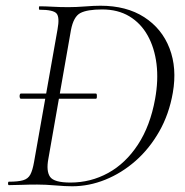

<svg xmlns="http://www.w3.org/2000/svg" viewBox="-20 -647 646 671"><path d="M53 -302Q50 -302 49 -306.5Q48 -311 49 -315.5Q50 -320 53 -320H315Q318 -320 318.5 -315.5Q319 -311 318.5 -306.5Q318 -302 315 -302ZM232 4Q208 4 173.5 1Q139 -2 110 -2Q80 -2 55.5 -1Q31 0 11 0Q8 0 8 -6Q8 -12 11 -12Q43 -12 60.5 -17Q78 -22 86 -37Q94 -52 99 -81L181 -544Q189 -587 177.5 -600Q166 -613 118 -613Q116 -613 116 -619Q116 -625 118 -625Q138 -625 164 -623.5Q190 -622 219 -622Q246 -622 277.5 -624.5Q309 -627 331 -627Q422 -627 484 -587Q546 -547 572.5 -478Q599 -409 584 -323Q571 -248 536.5 -187.5Q502 -127 453.5 -84.5Q405 -42 348 -19Q291 4 232 4ZM226 -9Q297 -9 358 -42.5Q419 -76 462 -141.5Q505 -207 522 -301Q534 -367 527 -423.5Q520 -480 496 -523Q472 -566 432 -590Q392 -614 337 -614Q285 -614 261 -601.5Q237 -589 228 -542L149 -92Q141 -49 155 -29Q169 -9 226 -9Z"/></svg>

Font: Cormorant Light Light
Style: Italic
Weight: 300
Italic angle: -10°
Version: Version 4.000